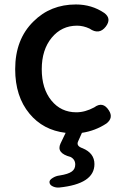

<svg xmlns="http://www.w3.org/2000/svg" viewBox="-20 -584 557 860"><path d="M219 252Q204 246 202 235Q199 223 216 213Q230 204 247 202Q286 196 302 184Q317 173 317 153Q317 130 296 119Q231 102 251 59L274 11Q173 -1 112 -75Q48 -152 48 -274Q48 -408 130 -488Q206 -564 320 -564Q391 -564 447 -526Q481 -501 454 -465Q424 -426 381 -456Q353 -469 325 -469Q256 -469 211.5 -415Q167 -361 167 -274Q167 -187 210 -134Q253 -81 322 -81Q361 -81 402 -103Q441 -132 468 -89Q489 -56 457 -31Q407 2 347 11L330 49Q320 70 350 80Q403 102 403 151Q403 240 245 256Q231 257 219 252Z"/></svg>

Font: GenSenRounded TW M
Style: Regular
Weight: 500
Version: Version 1.501;PS 1;hotconv 16.6.51;makeotf.lib2.5.65220